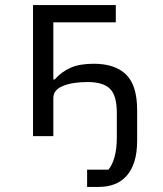

<svg xmlns="http://www.w3.org/2000/svg" viewBox="-20 -536 640 756"><path d="M323 132H407Q422 114 431 82Q440 50 440 5V-92Q440 -160 413 -186.5Q386 -213 325 -213Q265 -213 227.5 -197.5Q190 -182 190 -150V0H110V-516H436V-448H190V-223H195Q223 -254 258.5 -269.5Q294 -285 349 -285Q433 -285 476.5 -242.5Q520 -200 520 -102V17Q520 66 509 100.5Q498 135 478 157Q458 179 430.5 189.5Q403 200 369 200H323Z"/></svg>

Font: IBM Plaex Mono
Style: Regular
Weight: 400
Designer: Mike Abbink, Paul van der Laan, Pieter van Rosmalen
Foundry: Bold Monday
Version: Version 2.003